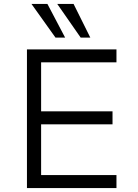

<svg xmlns="http://www.w3.org/2000/svg" viewBox="-20 -956 700 976"><path d="M117 0V-705H572V-639H189V-390H552V-324H189V-66H572V0ZM390 -765 271 -936H354L439 -765ZM262 -765 140 -936H221L311 -765Z"/></svg>

Font: Nunito Sans 6pt Light
Style: Regular
Weight: 300
Version: Version 3.101;gftools[0.9.27]